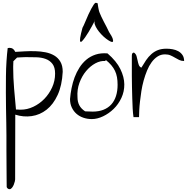

<svg xmlns="http://www.w3.org/2000/svg" viewBox="-20 -840 1341 1356"><path d="M27.3 481.4Q27.3 467.8 26.9 439Q26.4 410.2 26.4 374Q26.4 337.9 25.9 297.9Q25.4 257.8 25.4 221.7V114.3Q25.4 77.1 24.4 28.3Q23.4 -20.5 22.5 -74.7Q21.5 -128.9 21.5 -186.5Q21.5 -244.1 22 -300.3Q22.5 -356.4 25.9 -407.7Q29.3 -459 34.2 -500Q35.2 -501 41 -501.5Q46.9 -502 47.9 -502Q61.5 -502 70.8 -495.6Q80.1 -489.3 87.9 -473.6Q118.2 -475.6 154.8 -477.5Q191.4 -479.5 229 -478.5Q266.6 -477.5 301.3 -470.7Q335.9 -463.9 363.3 -447.8Q390.6 -431.6 406.7 -403.8Q422.9 -376 422.9 -333Q418 -236.3 387.2 -169.4Q356.4 -102.5 309.1 -65.4Q261.7 -28.3 203.6 -20Q145.5 -11.7 87.9 -30.3L86.9 427.7Q86.9 430.7 84.5 441.9Q82 453.1 77.1 464.8Q72.3 476.6 64.5 486.3Q56.6 496.1 47.9 496.1Q34.2 496.1 27.3 481.4ZM73.2 -358.4Q73.2 -328.1 74.7 -290.5Q76.2 -252.9 79.6 -214.4Q83 -175.8 86.4 -138.2Q89.8 -100.6 92.8 -66.4H100.6Q104.5 -66.4 110.4 -65.9Q116.2 -65.4 120.1 -65.4H127Q171.9 -65.4 215.3 -85.9Q258.8 -106.4 293 -141.6Q327.1 -176.8 348.1 -222.7Q369.1 -268.6 369.1 -320.3Q369.1 -364.3 350.6 -388.7Q332 -413.1 302.2 -423.8Q272.5 -434.6 235.4 -435.5Q198.2 -436.5 162.1 -436.5Q155.3 -436.5 145.5 -436Q135.7 -435.5 126.5 -435.1Q117.2 -434.6 109.4 -434.1Q101.6 -433.6 100.6 -433.6L74.2 -407.2V-400.4Q74.2 -394.5 73.7 -387.2Q73.2 -379.9 73.2 -371.1Z M474.6 -140.6Q477.5 -177.7 485.4 -217.3Q493.2 -256.8 506.8 -293.5Q520.5 -330.1 541 -362.3Q561.5 -394.5 589.8 -418.5Q618.2 -442.4 655.3 -454.6Q692.4 -466.8 739.3 -462.9Q802.7 -408.2 830.1 -352.1Q857.4 -295.9 857.9 -244.6Q858.4 -193.4 837.4 -148.4Q816.4 -103.5 782.7 -70.8Q749 -38.1 708 -18.6Q667 1 627.9 1Q597.7 1 569.8 -8.3Q542 -17.6 521 -35.6Q500 -53.7 487.3 -80.1Q474.6 -106.4 474.6 -140.6ZM810.5 -241.2Q810.5 -270.5 806.2 -294.9Q801.8 -319.3 792 -339.8Q782.2 -360.4 766.1 -379.4Q750 -398.4 726.6 -417L724.6 -409.2Q689.5 -412.1 653.3 -392.6Q617.2 -373 587.9 -337.9Q558.6 -302.7 541 -254.9Q523.4 -207 527.3 -153.3Q527.3 -121.1 540 -96.7Q552.7 -72.3 581.1 -53.7Q584 -53.7 591.8 -53.2Q599.6 -52.7 607.9 -52.7Q616.2 -52.7 624 -52.2Q631.8 -51.8 633.8 -51.8Q677.7 -51.8 710.9 -64.9Q744.1 -78.1 766.1 -102.5Q788.1 -127 799.3 -162.1Q810.5 -197.3 810.5 -241.2ZM562.5 -643.6Q564.5 -646.5 571.3 -661.1Q578.1 -675.8 586.4 -695.8Q594.7 -715.8 604.5 -737.8Q614.3 -759.8 624 -777.3Q633.8 -794.9 642.1 -807.6Q650.4 -820.3 657.2 -820.3Q658.2 -820.3 663.1 -818.8Q668 -817.4 669.9 -816.4Q669.9 -812.5 671.4 -803.2Q672.9 -793.9 674.8 -783.2Q676.8 -772.5 679.2 -762.7Q681.6 -752.9 683.6 -750Q686.5 -741.2 694.8 -724.1Q703.1 -707 712.9 -687.5Q722.7 -668 733.4 -648.4L750 -614.3Q771.5 -582 776.4 -565.4Q781.2 -548.8 776.4 -544.9Q771.5 -541 758.3 -547.9Q745.1 -554.7 728.5 -567.4Q711.9 -580.1 695.3 -597.7Q678.7 -615.2 666.5 -633.8Q654.3 -652.3 648.4 -670.9Q646.5 -681.6 648.4 -692.4Q647.5 -689.5 646.5 -687.5Q639.6 -673.8 629.4 -655.3Q619.1 -636.7 606.4 -615.2Q593.8 -593.8 581.5 -576.7Q569.3 -559.6 560.5 -550.3Q551.8 -541 547.4 -545.9Q543 -550.8 546.4 -573.7Q549.8 -596.7 562.5 -643.6ZM651.4 -702.1Q648.4 -697.3 648.4 -693.4Q652.3 -701.2 651.4 -702.1Z M911.1 -303.7V-446.3Q911.1 -452.1 912.1 -456.5Q913.1 -460.9 916 -464.4Q918.9 -467.8 925.8 -468.8Q939.5 -460 944.3 -443.8Q949.2 -427.7 952.1 -411.6Q955.1 -395.5 960.4 -381.3Q965.8 -367.2 978.5 -362.3Q995.1 -390.6 1011.7 -415Q1028.3 -439.5 1049.3 -458Q1070.3 -476.6 1095.7 -486.3Q1121.1 -496.1 1156.2 -496.1Q1176.8 -496.1 1198.7 -492.2Q1220.7 -488.3 1238.8 -478.5Q1256.8 -468.8 1268.6 -451.7Q1280.3 -434.6 1280.3 -409.2Q1260.7 -409.2 1245.6 -416.5Q1230.5 -423.8 1215.8 -432.6Q1201.2 -441.4 1184.6 -448.7Q1168 -456.1 1145.5 -456.1Q1116.2 -456.1 1092.8 -440.9Q1069.3 -425.8 1050.8 -400.4Q1032.2 -375 1018.6 -341.8Q1004.9 -308.6 994.6 -271.5Q984.4 -234.4 978.5 -196.8Q972.7 -159.2 968.8 -124.5Q964.8 -89.8 963.4 -60.5Q961.9 -31.2 961.9 -12.7H922.9Q918.9 -39.1 917 -73.7Q915 -108.4 914.1 -147Q913.1 -185.5 912.1 -225.6Q911.1 -265.6 911.1 -303.7Z"/></svg>

Font: The Girl Next Door
Style: Regular
Weight: 400
Designer: Kimberly Geswein
Foundry: Kimberly Geswein
Version: Version 1.002 2010